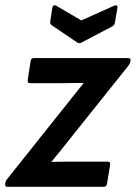

<svg xmlns="http://www.w3.org/2000/svg" viewBox="-29 -714 520 734"><path d="M-1 0Q-11 0 -9 -10V-14Q-8 -22 -2 -29L225 -314Q241 -335 258 -355.5Q275 -376 290 -395V-397Q268 -397 245.5 -396.5Q223 -396 201 -396H87Q75 -396 77 -408L88 -481Q90 -492 101 -492H461Q472 -492 470 -482L469 -478Q468 -470 458 -458L243 -189Q225 -166 206.5 -143Q188 -120 168 -96V-95Q194 -96 215.5 -96Q237 -96 261 -96H382Q394 -96 392 -84L380 -11Q378 0 368 0ZM407 -692Q413 -695 417 -693Q421 -691 420 -685L410 -626Q408 -617 400 -613L282 -551Q275 -547 267 -551L171 -616Q166 -619 164 -622.5Q162 -626 163 -632L171 -684Q174 -698 186 -692L282 -636Z"/></svg>

Font: Sofia Sans Semi Condensed
Style: Bold Italic
Weight: 700
Italic angle: -9°
Version: Version 4.100